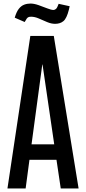

<svg xmlns="http://www.w3.org/2000/svg" viewBox="-20 -1062 485 1082"><path d="M22 0 150.9 -859.4H283.2L422.9 0H322.3L298.3 -161.6H146L124.5 0ZM157.7 -248.5H285.6L219.7 -698.2H218.3ZM290.5 -927.7Q269 -927.7 245.4 -937.7Q221.7 -947.8 198.7 -957.8Q175.8 -967.8 155.3 -967.8Q147.5 -967.8 144 -966.8Q136.2 -964.8 131.1 -957.8Q126 -950.7 119.1 -938L63 -962.4Q72.8 -995.6 86.2 -1012.5Q99.6 -1029.3 116.2 -1035.6Q132.8 -1042 151.9 -1042Q171.9 -1042 197.5 -1033Q223.1 -1023.9 246.1 -1014.9Q269 -1005.9 281.2 -1005.9H283.2Q290 -1006.8 296.4 -1012.7Q302.7 -1018.6 310.5 -1040.5L372.6 -1026.9L368.2 -1007.3Q356 -958.5 337.6 -943.1Q319.3 -927.7 290.5 -927.7Z"/></svg>

Font: Antonio Medium
Style: Regular
Weight: 500
Designer: Vernon Adams
Foundry: Vernon Adams
Version: Version 1.002